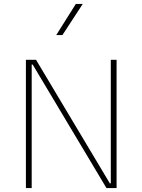

<svg xmlns="http://www.w3.org/2000/svg" viewBox="-20 -953 722 973"><path d="M364.3 -933.1 265.1 -775.4H296.4L399.4 -933.1ZM541.5 -649.9V-23.9H536.6L162.6 -649.9H111.3V0H140.6V-626H145.5L519.5 0H570.8V-649.9Z"/></svg>

Font: Estedad VF
Style: Regular
Weight: 100
Designer: Amin Abedi
Version: Version 7.3